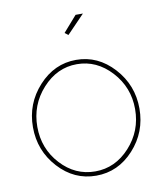

<svg xmlns="http://www.w3.org/2000/svg" viewBox="-83 -798 752 877"><g transform="rotate(-10 293.0 -360.0)"><path d="M467.5 -69.5Q395 10 293 10Q191 10 118.5 -69.5Q46 -149 46 -258Q46 -367 119 -447Q192 -527 293 -527Q394 -527 467 -447Q540 -367 540 -258Q540 -149 467.5 -69.5ZM66 -256Q66 -155 132.5 -82.5Q199 -10 292 -10Q385 -10 452.5 -84Q520 -158 520 -259Q520 -360 452.5 -433.5Q385 -507 293 -507Q201 -507 133.5 -432.5Q66 -358 66 -256ZM361 -730 279 -645 263 -657 327 -730Z"/></g></svg>

Font: Raleway
Style: Thin
Weight: 100
Designer: Matt McInerney, Pablo Impallari, Rodrigo Fuenzalida
Foundry: Matt McInerney, Pablo Impallari, Rodrigo Fuenzalida
Version: Version 3.000